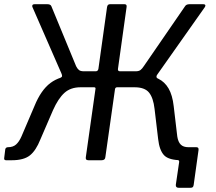

<svg xmlns="http://www.w3.org/2000/svg" viewBox="-22 -762 1027 913"><path d="M828 131Q813 131 814 117L830 8Q831 -1 820 -2L838 -62H912Q924 -62 922 -48L899 117Q898 125 894.5 128Q891 131 883 131ZM7 0Q-4 0 -2 -11L3 -52Q4 -57 7.5 -59.5Q11 -62 16 -62Q40 -62 54.5 -75Q69 -88 80 -113L142 -258Q173 -334 218 -367.5Q263 -401 330 -403L350 -423H433Q444 -423 446 -435L487 -728Q489 -742 501 -742H570Q582 -742 580 -729L539 -435Q537 -423 549 -423H639L659 -403Q701 -402 731 -387.5Q761 -373 779.5 -341.5Q798 -310 804 -257L821 -113Q825 -87 837.5 -74.5Q850 -62 874 -62Q884 -62 884 -52L879 -11Q878 0 867 0H843Q781 0 758.5 -23.5Q736 -47 730 -101L713 -244Q707 -297 686.5 -322Q666 -347 618 -347H535Q527 -347 525 -339L479 -15Q478 0 461 0H399Q391 0 388 -3.5Q385 -7 386 -14L432 -339Q434 -347 425 -347H361Q314 -347 284.5 -320.5Q255 -294 230 -238L170 -99Q149 -46 120 -23Q91 0 34 0ZM373 -379 265 -392Q272 -395 273 -399.5Q274 -404 270 -413L132 -729Q130 -734 132.5 -738Q135 -742 142 -742H203Q218 -742 222 -733L340 -447Q346 -435 353.5 -429Q361 -423 377 -423ZM616 -379 623 -423Q638 -423 646 -429Q654 -435 663 -449L857 -731Q863 -742 879 -742H945Q952 -742 954 -738Q956 -734 952 -728L727 -409Q722 -403 722 -397.5Q722 -392 728 -389Z"/></svg>

Font: Libre Franklin
Style: Italic
Weight: 400
Italic angle: -8°
Designer: Pablo Impallari, Rodrigo Fuenzalida, Nhung Nguyen
Foundry: Impallari Type
Version: Version 3.000